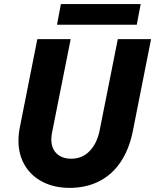

<svg xmlns="http://www.w3.org/2000/svg" viewBox="-20 -911 759 939"><path d="M70.3 -223.1Q70.3 -254.9 76.7 -286.6L162.6 -719.7H325.7L233.9 -259.3Q231 -243.2 231 -228.5Q231 -185.1 257.3 -159.9Q283.7 -134.8 328.6 -134.8Q382.3 -134.8 418.5 -172.4Q454.6 -210 467.3 -273.4L556.2 -719.7H718.8L629.4 -268.6Q611.8 -181.6 570.6 -119.6Q529.3 -57.6 465.8 -24.9Q402.3 7.8 320.3 7.8Q246.1 7.8 189.5 -21Q132.8 -49.8 101.6 -102.1Q70.3 -154.3 70.3 -223.1ZM277.8 -891.1H668L648.9 -790H258.8Z"/></svg>

Font: Reddit Sans Vanilla ExtraBold
Style: Italic
Weight: 800
Italic angle: -11.25°
Designer: Stephen Hutchings
Version: Version 1.013